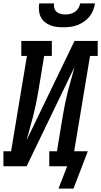

<svg xmlns="http://www.w3.org/2000/svg" viewBox="-42 -975 593 1126"><path d="M329 -815Q308 -815 288.5 -817.5Q269 -820 251 -827.5Q233 -835 218.5 -847.5Q204 -860 196 -877.5Q188 -895 186.5 -915Q185 -935 188 -955H275Q273 -941 276.5 -927.5Q280 -914 290 -905.5Q300 -897 313.5 -893.5Q327 -890 341 -890Q356 -890 370.5 -893.5Q385 -897 397.5 -905.5Q410 -914 418 -927.5Q426 -941 428 -955H515Q512 -934 504 -914Q496 -894 482 -877Q468 -860 449.5 -847.5Q431 -835 411 -827.5Q391 -820 370 -817.5Q349 -815 329 -815ZM301 131 352 0H247V-88H292L326 -294Q332 -331 339.5 -367Q347 -403 356 -439Q365 -475 375.5 -510.5Q386 -546 395 -582L114 0H-22V-88H23L116 -647H83V-735H262V-647H217L183 -441Q177 -404 169.5 -368Q162 -332 153 -296Q144 -260 133.5 -224.5Q123 -189 114 -153L395 -735H531V-647H486L393 -88H473L389 131Z"/></svg>

Font: Iosevka Slab Semibold
Style: Italic
Weight: 600
Italic angle: -9°
Monospace: yes
Designer: Belleve Invis
Foundry: Belleve Invis
Version: Version 11.1.1; ttfautohint (v1.8.3)